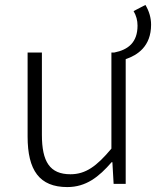

<svg xmlns="http://www.w3.org/2000/svg" viewBox="-20 -746 633 779"><path d="M522 -701C533 -682 538 -663 538 -642C538 -574 500 -544 444 -533H432V-143C372 -71 327 -39 266 -39C182 -39 150 -90 150 -199V-533H92V-192C92 -55 140 13 253 13C329 13 381 -28 433 -88H436L441 0H490V-506C537 -522 593 -557 593 -646C593 -674 585 -701 570 -726Z"/></svg>

Font: Spoqa Han Sans Neo Light
Style: Regular
Weight: 300
Designer: [Spoqa Han Sans Neo] Dong-huui Kim  Younghwa Kang  Yujin Lee  [Noto Sans] Ryoko NISHIZUKA  (kana & ideographs); Paul D. 
Foundry: Spoqa (http://www.spoqa-han-sans.com)
Version: Version 1.000